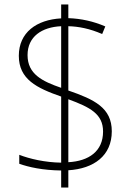

<svg xmlns="http://www.w3.org/2000/svg" viewBox="-20 -779 610 857"><path d="M253 -18V58H285V-19C399 -26 479 -84 479 -193C479 -298 401 -335 285 -375V-662C330 -661 382 -651 436 -627L450 -661C397 -684 342 -696 285 -698V-759H253V-697C143 -691 64 -634 64 -530C64 -425 144 -386 253 -348V-53C181 -54 112 -70 66 -88V-48C108 -33 171 -19 253 -18ZM253 -662V-387C169 -416 103 -448 103 -533C103 -616 167 -658 253 -662ZM285 -55V-336C383 -300 440 -270 440 -192C440 -104 377 -60 285 -55Z"/></svg>

Font: Noto Sans Meetei Mayek ExtraLight
Style: Regular
Weight: 200
Designer: Monotype Design Team and Neelakash Kshetrimayum
Foundry: Monotype Imaging Inc.
Version: Version 2.002